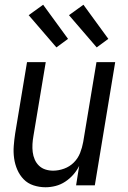

<svg xmlns="http://www.w3.org/2000/svg" viewBox="-20 -782 540 810"><path d="M172 8Q146 8 121.5 0Q97 -8 80 -25.5Q63 -43 53 -66Q43 -89 39.5 -114.5Q36 -140 38 -166.5Q40 -193 44 -219L94 -520H173L121 -208Q118 -191 117 -174Q116 -157 118 -140.5Q120 -124 126.5 -109Q133 -94 144.5 -83Q156 -72 171.5 -67Q187 -62 204 -62Q227 -62 250.5 -70.5Q274 -79 291.5 -96.5Q309 -114 318 -137Q327 -160 331 -183L387 -520H466L380 0H301L314 -82Q304 -62 289 -45Q274 -28 255 -15.5Q236 -3 214.5 2.5Q193 8 172 8ZM388 -582 271 -718 332 -762 437 -618ZM218 -582 101 -718 162 -762 267 -618Z"/></svg>

Font: Iosevka Term Curly Oblique
Style: Regular
Weight: 400
Italic angle: -9°
Designer: Belleve Invis
Foundry: Belleve Invis
Version: Version 32.3.0